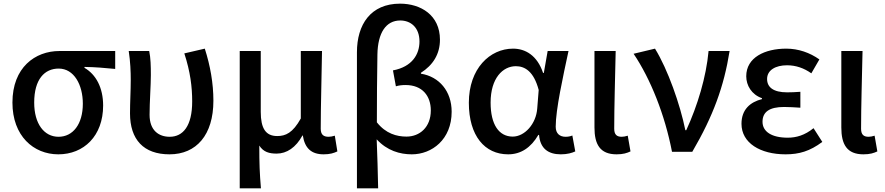

<svg xmlns="http://www.w3.org/2000/svg" viewBox="-20 -830 4842 1050"><path d="M299 14C438 14 544 -86 544 -253C544 -350 505 -423 442 -459V-464C502 -463 549 -459 610 -453V-551H305C172 -551 48 -461 48 -269C48 -87 163 14 299 14ZM300 -82C222 -82 167 -152 167 -269C167 -397 224 -455 301 -455C385 -455 433 -366 433 -263C433 -151 379 -82 300 -82Z M907 14C1054 14 1147 -92 1147 -279C1147 -375 1130 -470 1100 -564L988 -538C1021 -437 1031 -354 1031 -275C1031 -141 981 -82 908 -82C849 -82 798 -116 798 -202C798 -271 805 -363 805 -419C805 -469 804 -512 796 -551H684C693 -492 695 -437 695 -394C695 -332 691 -271 691 -210C691 -67 765 14 907 14Z M1291 200H1407C1400 117 1398 66 1398 -34C1421 2 1453 10 1493 10C1548 10 1598 -23 1634 -89H1636C1647 -19 1683 14 1750 14C1785 14 1806 7 1825 -2L1811 -88C1798 -84 1787 -82 1777 -82C1750 -82 1734 -93 1734 -126C1734 -246 1739 -408 1741 -551H1625V-182C1581 -103 1542 -86 1496 -86C1433 -86 1406 -128 1406 -218V-551H1291Z M1932 200H2048C2046 110 2044 24 2040 -68C2097 -6 2167 14 2232 14C2342 14 2450 -67 2450 -219C2450 -331 2382 -411 2282 -427V-432C2348 -474 2386 -534 2386 -613C2386 -748 2280 -810 2168 -810C2007 -810 1932 -696 1932 -544ZM2203 -83C2150 -83 2090 -99 2041 -161C2041 -287 2042 -408 2044 -532C2046 -651 2091 -718 2169 -718C2225 -718 2274 -681 2274 -603C2274 -534 2235 -465 2129 -445L2145 -358C2161 -363 2179 -365 2198 -365C2290 -365 2336 -305 2336 -226C2336 -134 2275 -83 2203 -83Z M2759 14C2828 14 2883 -22 2924 -92H2928C2934 -18 2978 14 3047 14C3083 14 3109 6 3126 -2L3110 -89C3099 -84 3085 -82 3073 -82C3042 -82 3019 -99 3019 -137C3019 -231 3059 -411 3089 -551H2975L2954 -431H2950C2918 -527 2853 -564 2786 -564C2659 -564 2544 -455 2544 -268C2544 -87 2631 14 2759 14ZM2784 -83C2709 -83 2663 -148 2663 -269C2663 -403 2730 -468 2801 -468C2850 -468 2899 -440 2926 -338L2918 -237C2912 -152 2849 -83 2784 -83Z M3352 14C3388 14 3409 7 3428 -2L3413 -88C3401 -84 3389 -82 3380 -82C3354 -82 3339 -93 3339 -126C3339 -246 3344 -408 3347 -551H3231V-133C3231 -41 3261 14 3352 14Z M3655 0H3766C3881 -197 3939 -357 3970 -551H3855C3842 -409 3795 -253 3733 -118H3728C3700 -257 3632 -451 3562 -564L3445 -536C3538 -398 3616 -202 3655 0Z M4276 14C4350 14 4409 -3 4477 -54L4429 -129C4381 -90 4334 -77 4288 -77C4200 -77 4150 -110 4150 -164C4150 -218 4188 -245 4268 -245C4296 -245 4325 -243 4357 -241V-328C4331 -326 4307 -325 4285 -325C4209 -325 4175 -353 4175 -398C4175 -447 4222 -473 4284 -473C4332 -473 4376 -458 4417 -429L4461 -505C4409 -542 4346 -564 4280 -564C4163 -564 4061 -516 4061 -413C4061 -363 4090 -313 4147 -293V-288C4083 -272 4035 -231 4035 -153C4035 -48 4138 14 4276 14Z M4702 14C4738 14 4759 7 4778 -2L4763 -88C4751 -84 4739 -82 4730 -82C4704 -82 4689 -93 4689 -126C4689 -246 4694 -408 4697 -551H4581V-133C4581 -41 4611 14 4702 14Z"/></svg>

Font: GenYoGothic2 TW M
Style: Regular
Weight: 500
Version: Version 2.100;PS 2.1;hotconv 16.6.51;makeotf.lib2.5.65220 DE